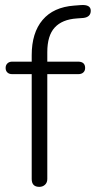

<svg xmlns="http://www.w3.org/2000/svg" viewBox="-20 -726 375 751"><path d="M133.8 4.9Q104 4.9 104 -25.9V-436H27.8Q15.6 -436 8.8 -442.6Q2 -449.2 2 -460.2Q2 -471.2 9 -478Q16.1 -484.9 27.8 -484.9H104V-509.8Q104 -597.7 146.5 -647.9Q189 -698.2 270 -704.1L295.9 -706.1Q335 -709 335 -684.1Q335 -659.2 306.2 -655.8L279.8 -653.8Q223.1 -649.9 194.1 -618.4Q165 -586.9 165 -522V-484.9H286.1Q313 -484.4 313 -460Q313 -449.2 305.9 -442.6Q298.8 -436 286.1 -436H165V-25.9Q165 -11.7 156 -3.4Q147 4.9 133.8 4.9Z"/></svg>

Font: Nunito-Light
Style: Regular
Weight: 300
Designer: Vernon Adams
Foundry: newtypography
Version: Version 3.000